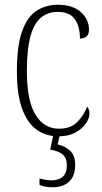

<svg xmlns="http://www.w3.org/2000/svg" viewBox="-20 -563 428 807"><path d="M225 10Q175 10 136 -16.5Q97 -43 74 -103Q51 -163 51 -263Q51 -371 73 -432Q95 -493 134 -518Q173 -543 223 -543Q285 -543 319.5 -512.5Q354 -482 354 -438Q354 -418 343.5 -409.5Q333 -401 316 -401Q316 -452 294.5 -482.5Q273 -513 222 -513Q183 -513 154 -490.5Q125 -468 109 -414Q93 -360 93 -264Q93 -140 129 -81Q165 -22 228 -22Q277 -22 305 -50.5Q333 -79 346 -114Q356 -105 356 -85Q356 -66 341 -44Q326 -22 297 -6Q268 10 225 10ZM201 224Q188 224 174 222Q160 220 146 214V187Q160 191 172.5 193Q185 195 197 195Q226 195 243.5 180Q261 165 261 131Q261 101 243 86Q225 71 191 66L207 -9H235L222 44Q251 50 273.5 69.5Q296 89 296 129Q296 177 270.5 200.5Q245 224 201 224Z"/></svg>

Font: Noto Serif Condensed ExtraLight
Style: Regular
Weight: 200
Width: 3
Designer: Monotype Design Team
Foundry: Monotype Imaging Inc.
Version: Version 2.013; ttfautohint (v1.8.4.7-5d5b)